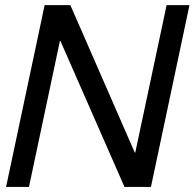

<svg xmlns="http://www.w3.org/2000/svg" viewBox="-20 -734 764 754"><path d="M256.3 -713.9 509.3 -134.8H511.2L634.3 -713.9H724.1L572.8 0H468.8L217.3 -573.2H215.3L93.8 0H3.9L155.3 -713.9Z"/></svg>

Font: XB Khoramshahr
Style: Italic
Weight: 400
Italic angle: -12°
Designer: Behnam
Foundry: Irmug
Version: Version 8.005 2009